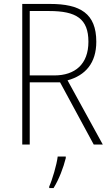

<svg xmlns="http://www.w3.org/2000/svg" viewBox="-20 -734 564 975"><path d="M234 -714H93V0H131V-316H285L456 0H502L323 -326C414 -351 469 -414 469 -522C469 -666 387 -714 234 -714ZM230 -678C367 -678 429 -639 429 -522C429 -408 361 -351 256 -351H131V-678ZM314 69V61H273C268 103 245 180 230 213V221H252C280 176 302 117 314 69Z"/></svg>

Font: Noto Sans Devanagari UI SemiCondensed ExtraLight
Style: Regular
Weight: 200
Width: 4
Designer: Jelle Bosma - Monotype Design Team
Foundry: Monotype Imaging Inc.
Version: Version 2.004